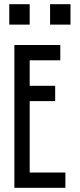

<svg xmlns="http://www.w3.org/2000/svg" viewBox="-20 -899 382 919"><path d="M268.6 -683.6V-610.4H122.1V-488.3H244.1V-415H122.1V-73.2H293V0H48.8V-683.6ZM122.1 -878.9V-781.2H24.4V-878.9ZM317.4 -878.9V-781.2H219.7V-878.9Z"/></svg>

Font: Saniretro
Style: Regular
Weight: 400
Designer: Jayvee D. Enaguas (Grand Chaos)
Version: Version 1.0 - 6/10/2013